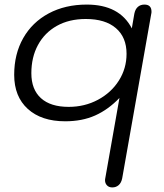

<svg xmlns="http://www.w3.org/2000/svg" viewBox="-20 -520 715 839"><path d="M439 268Q439 262 440 259L502 -92Q453 -41 396 -15.5Q339 10 265 10Q161 10 101.5 -44Q42 -98 42 -193Q42 -284 81.5 -353.5Q121 -423 193 -461.5Q265 -500 359 -500Q502 -500 556 -396L567 -460Q571 -480 582.5 -490Q594 -500 611 -500Q642 -500 642 -469Q642 -463 641 -460L514 259Q510 279 498.5 289Q487 299 471 299Q456 299 447.5 290Q439 281 439 268ZM533 -285Q533 -357 486.5 -397Q440 -437 355 -437Q282 -437 228.5 -407Q175 -377 146 -323.5Q117 -270 117 -200Q117 -129 159 -91Q201 -53 280 -53Q350 -53 408 -84Q466 -115 499.5 -168Q533 -221 533 -285Z"/></svg>

Font: Kodchasan
Style: Italic
Weight: 400
Italic angle: -10°
Version: Version 1.000; ttfautohint (v1.6)